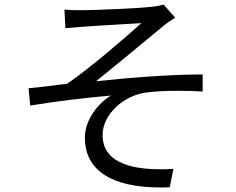

<svg xmlns="http://www.w3.org/2000/svg" viewBox="-20 -787 1040 846"><path d="M264 -745 268 -663C289 -665 319 -667 344 -669C387 -673 559 -682 603 -685C540 -629 384 -492 276 -418C226 -412 159 -403 106 -398L113 -322C231 -341 363 -357 469 -366C418 -336 354 -264 354 -180C354 -37 471 39 687 39C700 39 714 39 728 38L744 -43C729 -42 711 -41 692 -41C588 -41 432 -57 432 -192C432 -284 526 -366 622 -379C658 -384 707 -387 762 -387C797 -387 835 -386 873 -384V-459C731 -459 553 -445 403 -429C482 -492 625 -611 699 -672C713 -684 738 -701 752 -709L701 -767C689 -763 670 -759 647 -757C590 -750 386 -742 343 -742C317 -742 290 -742 264 -745Z"/></svg>

Font: Noto Sans KR Regular
Style: Regular
Weight: 400
Designer: Ryoko NISHIZUKA  (kana & ideographs); Paul D. Hunt (Latin, Greek & Cyrillic); Wenlong ZHANG  (bopomofo); Sandoll Communi
Foundry: Adobe Systems Incorporated
Version: Version 1.004;PS 1.004;hotconv 1.0.82;makeotf.lib2.5.63406